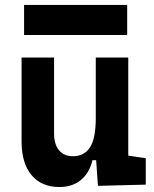

<svg xmlns="http://www.w3.org/2000/svg" viewBox="-20 -752 626 782"><path d="M222.7 9.8Q148.9 9.8 108.4 -38.8Q67.9 -87.4 67.9 -175.8V-517.6H200.2V-208.5Q200.2 -164.1 220.5 -139.9Q240.7 -115.7 276.4 -115.7Q322.8 -115.7 346.4 -151.6Q370.1 -187.5 370.1 -272V-517.6H502.4V-118.2L573.7 -107.4V0L378.9 4.9L371.6 -99.6H356.4Q344.2 -46.9 309.1 -18.6Q273.9 9.8 222.7 9.8ZM78.1 -609.4V-731.9H498V-609.4Z"/></svg>

Font: Caskaydia Cove
Style: Bold
Weight: 700
Monospace: yes
Designer: Aaron Bell
Foundry: Saja Typeworks
Version: Version 4.300; ttfautohint (v1.8.3)